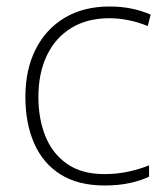

<svg xmlns="http://www.w3.org/2000/svg" viewBox="-20 -560 514 590"><path d="M302 10Q220 10 166 -24Q112 -58 85 -119.5Q58 -181 58 -262Q58 -346 89.5 -408.5Q121 -471 179 -505.5Q237 -540 316 -540Q353 -540 384.5 -533.5Q416 -527 443 -515L434 -480Q405 -492 374.5 -498Q344 -504 316 -504Q248 -504 199 -474Q150 -444 124 -389.5Q98 -335 98 -262Q98 -195 119.5 -141.5Q141 -88 186 -56.5Q231 -25 301 -25Q339 -25 374 -32.5Q409 -40 438 -52V-17Q413 -5 378.5 2.5Q344 10 302 10Z"/></svg>

Font: Noto Sans Khmer UI ExtraLight
Style: Regular
Weight: 200
Designer: Danh Hong and the Monotype Design Team
Foundry: Monotype Imaging Inc.
Version: Version 2.002; ttfautohint (v1.8.4.7-5d5b)